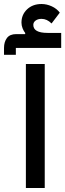

<svg xmlns="http://www.w3.org/2000/svg" viewBox="-56 -937 325 957"><path d="M73 -618H167V0H73ZM23 -698V-664H-36V-698Q-36 -728 -21.5 -747.5Q-7 -767 25 -767H69L70 -772Q62 -782 56.5 -796Q51 -810 51 -824Q51 -864 79 -890.5Q107 -917 151 -917Q177 -917 202 -905.5Q227 -894 242 -874L201 -820Q178 -843 151 -843Q133 -843 121.5 -834.5Q110 -826 110 -813Q110 -773 181 -773H249V-698Z"/></svg>

Font: IBM Plex Arabic Medium
Style: Regular
Weight: 500
Designer: Mike Abbink, Paul van der Laan, Pieter van Rosmalen, Wael Morcos, Khajak Apelian
Foundry: Bold Monday
Version: Version 1.0